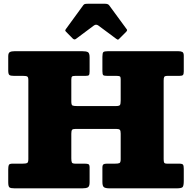

<svg xmlns="http://www.w3.org/2000/svg" viewBox="-20 -1030 1050 1050"><path d="M370 -594V-475Q370 -456.5 376.2 -453.2Q382.5 -450 401 -450H613.5Q632.5 -450 636.2 -456Q640 -462 640 -481V-598Q640 -610 635 -612.5Q630 -615 617.5 -615H568.5Q550 -615 545 -618.8Q540 -622.5 540 -641V-719.5Q540 -740 545.2 -745Q550.5 -750 570 -750H955Q969.5 -750 977.2 -745.8Q985 -741.5 985 -725.5V-639Q985 -624.5 980.5 -619.8Q976 -615 960 -615H895.5Q881.5 -615 878.2 -609.5Q875 -604 875 -589.5V-160Q875 -146 877.8 -140.5Q880.5 -135 894.5 -135H959.5Q976.5 -135 980.8 -129.5Q985 -124 985 -106.5V-40.5Q985 -13 978.2 -6.5Q971.5 0 945 0H580Q558 0 549 -5.8Q540 -11.5 540 -35V-112.5Q540 -127 545.5 -131Q551 -135 564.5 -135H609Q626.5 -135 633.2 -138.2Q640 -141.5 640 -159V-299.5Q640 -315.5 635.2 -320.2Q630.5 -325 615.5 -325H393.5Q378 -325 374 -319.8Q370 -314.5 370 -298.5V-164.5Q370 -148 373 -141.5Q376 -135 392.5 -135H443.5Q458.5 -135 464.2 -131.8Q470 -128.5 470 -114V-32.5Q470 -10.5 460.2 -5.2Q450.5 0 430 0H60Q38.5 0 31.8 -5.2Q25 -10.5 25 -33.5V-103Q25 -120 28.2 -127.5Q31.5 -135 48.5 -135H102.5Q121 -135 128 -138.2Q135 -141.5 135 -160V-592Q135 -607.5 129.5 -611.2Q124 -615 108 -615H57.5Q38 -615 31.5 -619.8Q25 -624.5 25 -645V-722Q25 -740.5 34 -745.2Q43 -750 60 -750H430Q451.5 -750 460.8 -744.8Q470 -739.5 470 -716V-639Q470 -623 466 -619Q462 -615 446.5 -615H391.5Q378 -615 374 -611.5Q370 -608 370 -594ZM377 -820 342.5 -855Q337 -860.5 336.8 -863Q336.5 -865.5 341 -872L435 -1001Q439 -1007 444.8 -1008.2Q450.5 -1009.5 461.5 -1009.5H554Q571 -1009.5 577 -1001L673 -870Q678.5 -864.5 669 -855L632 -818Q626.5 -812.5 624.5 -812.8Q622.5 -813 616 -817.5L518.5 -890Q505.5 -899.5 493.5 -890.5L395 -817Q386.5 -810.5 377 -820Z"/></svg>

Font: Besley* Fatface
Style: Regular
Weight: 900
Designer: Owen Earl
Foundry: indestructible type*
Version: Version 3.000; ttfautohint (v1.8.3)